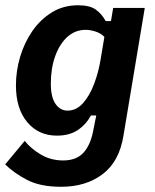

<svg xmlns="http://www.w3.org/2000/svg" viewBox="-28 -530 590 729"><path d="M204.2 179.2Q124.2 179.2 73.8 152.5Q23.3 125.8 -8.3 94.2L65.8 5Q90.8 35.8 128.3 57.5Q165.8 79.2 211.7 79.2Q260.8 79.2 287.5 51.2Q314.2 23.3 325 -29.2L337.5 -91.7H317.5Q298.3 -56.7 266.7 -35.8Q235 -15 188.3 -15Q118.3 -15 75.4 -66.2Q32.5 -117.5 32.5 -205.8Q32.5 -260 48.3 -313.8Q64.2 -367.5 94.6 -411.7Q125 -455.8 168.8 -482.9Q212.5 -510 268.3 -510Q312.5 -510 335.4 -493.8Q358.3 -477.5 373.3 -450H393.3L401.7 -500H521.7L440.8 -15Q425 83.3 361.7 131.2Q298.3 179.2 204.2 179.2ZM228.3 -110Q261.7 -110 287.1 -138.3Q312.5 -166.7 329.6 -212.1Q346.7 -257.5 355 -310L368.3 -390Q354.2 -404.2 334.2 -410.4Q314.2 -416.7 297.5 -416.7Q257.5 -416.7 227.9 -390Q198.3 -363.3 181.7 -317.1Q165 -270.8 165 -212.5Q165 -160.8 182.9 -135.4Q200.8 -110 228.3 -110Z"/></svg>

Font: Familjen Grotesk GF
Style: Bold Italic
Weight: 700
Designer: Anders Wikstroem, Jonas Baeckman, Matilda Gysing, Kristian Moeller
Foundry: Familjen STHML AB
Version: Version 2.000; Beta; Release 4; Build 6